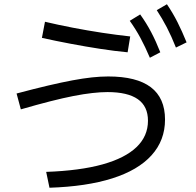

<svg xmlns="http://www.w3.org/2000/svg" viewBox="-20 -871 920 901"><path d="M196.7 -64.4Q354.4 -70 460.6 -99.4Q566.7 -128.9 620.6 -180.6Q674.4 -232.2 674.4 -304.4Q674.4 -372.2 626.7 -405.6Q578.9 -438.9 484.4 -438.9Q452.2 -438.9 412.8 -434.4Q373.3 -430 325 -420.6Q276.7 -411.1 215.6 -395.6Q154.4 -380 77.8 -357.8L57.8 -432.2Q141.1 -454.4 205 -469.4Q268.9 -484.4 319.4 -493.9Q370 -503.3 411.1 -507.8Q452.2 -512.2 487.8 -512.2Q621.1 -512.2 687.8 -461.7Q754.4 -411.1 754.4 -310Q754.4 -212.2 691.1 -142.2Q627.8 -72.2 506.7 -33.9Q385.6 4.4 212.2 10ZM578.9 -625.6Q518.9 -631.1 450.6 -641.7Q382.2 -652.2 311.7 -665.6Q241.1 -678.9 176.7 -693.3L191.1 -768.9Q252.2 -754.4 321.1 -741.1Q390 -727.8 459.4 -717.2Q528.9 -706.7 591.1 -700ZM683.3 -600Q661.1 -652.2 638.9 -693.3Q616.7 -734.4 588.9 -773.3L637.8 -803.3Q666.7 -763.3 689.4 -720Q712.2 -676.7 732.2 -625.6ZM805.6 -647.8Q784.4 -701.1 762.8 -742.8Q741.1 -784.4 715.6 -823.3L763.3 -851.1Q791.1 -810 812.8 -767.2Q834.4 -724.4 855.6 -672.2Z"/></svg>

Font: Paperlogy 4 Regular
Style: Regular
Weight: 400
Designer: redesigned by Lee Juim, glyphs from Gmarket Sans & Montserrat
Foundry: PT&
Version: Version 1.001